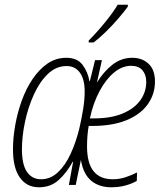

<svg xmlns="http://www.w3.org/2000/svg" viewBox="-20 -784 691 814"><path d="M145 10Q93 10 64 -31.5Q35 -73 35 -150Q35 -199 44.5 -253Q54 -307 72.5 -358Q91 -409 118.5 -449.5Q146 -490 181.5 -514.5Q217 -539 261 -539Q308 -539 330.5 -508.5Q353 -478 359 -440H361L383 -529H412L391 -434Q419 -480 456.5 -509.5Q494 -539 541 -539Q583 -539 610 -513.5Q637 -488 637 -438Q637 -385 606.5 -342Q576 -299 516.5 -274.5Q457 -250 370 -250H356Q349 -210 349 -163Q349 -24 458 -24Q486 -24 512 -32.5Q538 -41 561 -53L560 -17Q539 -5 511.5 2.5Q484 10 452 10Q400 10 366.5 -18Q333 -46 323 -106L301 0H272L290 -98H288Q263 -52 229 -21Q195 10 145 10ZM377 -282Q451 -282 500.5 -303Q550 -324 575 -359Q600 -394 600 -437Q600 -467 584 -486Q568 -505 536 -505Q498 -505 463.5 -476.5Q429 -448 402 -397.5Q375 -347 361 -282ZM154 -24Q194 -24 225.5 -53.5Q257 -83 279.5 -132Q302 -181 316 -238Q326 -281 332.5 -321.5Q339 -362 339 -397Q339 -447 319 -475.5Q299 -504 262 -504Q218 -504 183 -470.5Q148 -437 123.5 -383Q99 -329 86 -267.5Q73 -206 73 -151Q73 -86 94.5 -55Q116 -24 154 -24ZM356 -612Q391 -647 425.5 -689.5Q460 -732 479 -764H522V-756Q507 -735 482 -706Q457 -677 429 -649.5Q401 -622 377 -604H356Z"/></svg>

Font: Noto Sans Condensed ExtraLight
Style: Italic
Weight: 200
Width: 3
Italic angle: -12°
Designer: Monotype Design Team
Foundry: Monotype Imaging Inc.
Version: Version 2.013; ttfautohint (v1.8.4.7-5d5b)